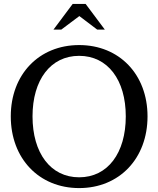

<svg xmlns="http://www.w3.org/2000/svg" viewBox="-20 -945 808 980"><path d="M384 -40C238 -40 146 -164 146 -351C146 -537 238 -660 384 -660C530 -660 622 -537 622 -351C622 -164 530 -40 384 -40ZM35 -351C35 -136 179 15 384 15C589 15 733 -136 733 -351C733 -565 589 -715 384 -715C179 -715 35 -565 35 -351ZM253 -794H293L385 -863L476 -794H515L417 -925H351Z"/></svg>

Font: LT Superior Serif Medium
Style: Regular
Weight: 500
Designer: Daniel Lyons
Foundry: LyonsType
Version: Version 2.120;FEAKit 1.0